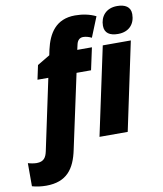

<svg xmlns="http://www.w3.org/2000/svg" viewBox="-211 -861 1006 1186"><g transform="rotate(-10 291.5 -268.5)"><path d="M582 -606C651 -606 689 -650 689 -712C689 -758 654 -777 605 -777C534 -777 498 -729 498 -672C498 -625 531 -606 582 -606ZM-18 240C111 240 163 167 187 51L287 -414H378L408 -553H316L324 -588C329 -609 342 -625 365 -625C381 -625 401 -620 418 -611L469 -737C431 -756 385 -765 339 -765C218 -765 169 -682 147 -584L140 -550L61 -503L42 -414H110L16 29C8 67 -6 92 -52 92C-67 92 -91 88 -106 83V228C-80 236 -47 240 -18 240ZM358 0H535L652 -553H476Z"/></g></svg>

Font: Noto Sans UI SemiCondensed Black
Style: Italic
Weight: 900
Width: 4
Italic angle: -372°
Designer: Monotype Design Team
Foundry: Monotype Imaging Inc.
Version: Version 1.901